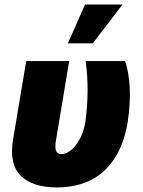

<svg xmlns="http://www.w3.org/2000/svg" viewBox="-20 -814 629 844"><path d="M95.2 -545.5H284.1L225.9 -196Q215.6 -136.4 248.6 -136.4Q274.5 -136.4 297.9 -158.9Q321.4 -181.5 335.6 -212.9Q349.8 -244.3 355.1 -277Q374.3 -418 356.5 -545.5H529.8Q546.5 -497.5 550.2 -429.9Q554 -362.2 541.2 -277Q532.7 -225.5 516.2 -182.2Q499.6 -138.8 473.5 -103Q447.4 -67.1 412.6 -42.3Q377.8 -17.4 331.5 -3.7Q285.2 9.9 230.1 9.9Q177.6 9.9 138.1 -2.5Q98.7 -14.9 72.8 -39.8Q46.9 -64.6 37.5 -104.6Q28.1 -144.5 36.9 -197.4ZM278.4 -623.6 353.7 -794H518.5L387.8 -623.6Z"/></svg>

Font: Karasuma Gothic
Style: Italic
Weight: 900
Italic angle: -9.39999°
Designer: Rasmus Andersson / Ryoko Nishizuka
Foundry: Genbu
Version: Version 1.00